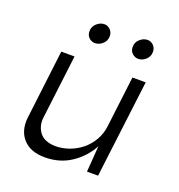

<svg xmlns="http://www.w3.org/2000/svg" viewBox="-108 -649 696 748"><g transform="rotate(20 240.0 -274.5)"><path d="M378 5H332L340 -103Q313 -53 266 -22Q219 9 158 9Q99 9 68.5 -24Q38 -57 43 -111L78 -400H133L100 -130Q98 -96 117 -72Q136 -48 180 -46Q211 -46 239.5 -56.5Q268 -67 290.5 -85.5Q313 -104 328 -130Q343 -156 347 -187L373 -400H428ZM333 -513Q333 -532 347.5 -545Q362 -558 379 -558Q393 -558 403.5 -547.5Q414 -537 414 -521Q414 -501 399.5 -488.5Q385 -476 369 -476Q355 -476 344 -486Q333 -496 333 -513ZM154 -513Q154 -532 168.5 -545Q183 -558 200 -558Q214 -558 224.5 -547.5Q235 -537 235 -521Q235 -501 220.5 -488.5Q206 -476 190 -476Q175 -476 164.5 -486Q154 -496 154 -513Z"/></g></svg>

Font: Josefin Sans
Style: Italic
Weight: 400
Italic angle: -7.5°
Designer: Santiago Orozco
Foundry: Typemade